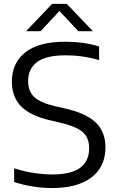

<svg xmlns="http://www.w3.org/2000/svg" viewBox="-20 -966 608 996"><path d="M250 9.5Q201.5 9.5 150.5 1.5Q99.5 -6.5 53.5 -22V-93Q103.5 -76.5 155.2 -68.8Q207 -61 251.5 -61Q349.5 -61 396 -95.8Q442.5 -130.5 442.5 -197Q442.5 -253.5 406.8 -282.8Q371 -312 286.5 -331L244 -341Q140 -364 90.8 -413Q41.5 -462 41.5 -543Q41.5 -638.5 110.8 -694Q180 -749.5 318.5 -749.5Q414.5 -749.5 494 -725V-654Q411.5 -679 319.5 -679Q219 -679 172.5 -644.2Q126 -609.5 126 -547Q126 -492 158 -462.2Q190 -432.5 269.5 -414L312 -404.5Q426 -379.5 476.5 -330.8Q527 -282 527 -201.5Q527 -101 454.5 -45.8Q382 9.5 250 9.5ZM115 -804 250.5 -946H326.5L462 -804H386.5L288.5 -909L190.5 -804Z"/></svg>

Font: Encode Sans SmExp
Style: Regular
Weight: 400
Width: 6
Designer: Multiple Designers
Foundry: Impallari Type
Version: Version 3.002; ttfautohint (v1.8.3) -l 8 -r 50 -G 200 -x 14 